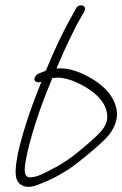

<svg xmlns="http://www.w3.org/2000/svg" viewBox="-20 -662 472 742"><path d="M117 -367C104 -347 125 -340 140 -346C106 -262 71 -166 49 -69C40 -16 31 33 61 52C84 67 113 59 141 46C177 33 213 13 247 -9C279 -30 380 -112 403 -143C424 -172 441 -207 427 -253C416 -293 382 -328 346 -351C313 -372 267 -396 217 -398C211 -398 205 -398 198 -397C218 -444 239 -491 260 -533C270 -553 279 -572 290 -590L306 -618C308 -623 309 -627 308 -632C305 -646 280 -644 274 -630L259 -602C222 -538 191 -470 161 -398C159 -395 158 -388 155 -388L128 -377C123 -375 120 -372 117 -367ZM85 -70C109 -173 145 -271 182 -360C190 -361 199 -362 208 -362C225 -361 244 -356 263 -349C317 -327 376 -289 391 -236C400 -203 391 -181 375 -160C365 -147 343 -126 310 -98C276 -69 250 -49 232 -38C214 -26 197 -16 180 -8C155 5 130 20 102 23C60 30 79 -34 85 -70Z"/></svg>

Font: Stray Cat
Style: Obl
Weight: 400
Version: Version 1.0